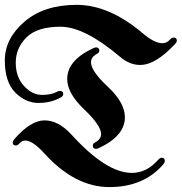

<svg xmlns="http://www.w3.org/2000/svg" viewBox="-45 -738 739 780"><path d="M535.2 -602.5Q582.5 -562.5 614.3 -562.5Q632.8 -562.5 645 -576.7Q652.8 -585.4 660.2 -585.4Q673.3 -585.4 673.3 -573.2Q673.3 -566.9 667 -560.1Q587.4 -474.1 524.4 -474.1Q481.9 -474.1 443.8 -506.3Q298.8 -629.4 200.7 -629.4Q105.5 -629.4 62.3 -585.9Q19 -542.5 19 -483.6Q19 -424.8 52.5 -388.7Q85.9 -352.5 125.2 -352.5Q164.6 -352.5 186.5 -365.2Q192.4 -368.7 198.7 -368.7Q211.9 -368.7 211.9 -355.5Q211.9 -347.7 202.1 -342.3Q163.1 -319.8 111.1 -319.8Q59.1 -319.8 16.8 -362.3Q-25.4 -404.8 -25.4 -492.9Q-25.4 -581.1 54.2 -649.7Q133.8 -718.3 266.4 -718.3Q398.9 -718.3 535.2 -602.5ZM6.8 -158.7Q6.8 -165.5 14.2 -173.8Q80.1 -249 136.2 -249Q192.4 -249 245.6 -190.9Q386.7 -35.6 490.7 -35.6Q550.8 -35.6 597.2 -88.4Q605 -97.2 611.8 -97.2Q624.5 -97.2 624.5 -84Q624.5 -77.6 618.7 -70.8Q539.1 22 399.4 22Q259.8 22 136.2 -113.8Q87.9 -167 58.1 -167Q44.4 -167 35.6 -157Q26.9 -147 19.5 -147Q6.8 -147 6.8 -158.7ZM228 -417Q228 -493.2 334.5 -542.5Q340.8 -545.4 345.7 -545.4Q358.4 -545.4 358.4 -531.7Q358.4 -523.9 347.2 -518.1Q324.7 -505.9 324.7 -484.9Q324.7 -449.2 393.6 -385Q462.4 -320.8 462.4 -261.7Q462.4 -185.5 356 -136.2Q349.6 -133.3 344.7 -133.3Q332 -133.3 332 -147Q332 -154.8 343.3 -160.6Q365.7 -172.9 365.7 -193.8Q365.7 -228 296.9 -293.7Q228 -359.4 228 -417Z"/></svg>

Font: UnifrakturMaguntia
Style: Book
Weight: 400
Designer: j. 'mach' wust, Gerrit Ansmann, Georg Duffner, based on a font by Peter Wiegel, original typeface by Carl Albert Fahrenw
Version: Version 2017-03-19